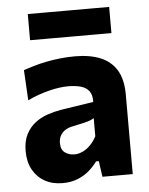

<svg xmlns="http://www.w3.org/2000/svg" viewBox="-52 -749 626 804"><g transform="rotate(-5 261.0 -347.0)"><path d="M179 12Q136 12 104 -6Q72 -24 54 -56.8Q36 -89.5 36 -134.5Q36 -177 51 -205.8Q66 -234.5 89.8 -252.5Q113.5 -270.5 141.8 -280Q170 -289.5 197 -294L336 -315.5Q337 -344.5 325 -360.8Q313 -377 290.2 -383.5Q267.5 -390 236 -390Q219 -390 199 -387.2Q179 -384.5 157.2 -379Q135.5 -373.5 112.2 -365.5Q89 -357.5 65.5 -346L58.5 -473.5Q77 -480 101 -487Q125 -494 153 -499.8Q181 -505.5 212.2 -509Q243.5 -512.5 276.5 -512.5Q339 -512.5 383.2 -494.2Q427.5 -476 451 -437Q474.5 -398 474.5 -335Q474.5 -310.5 474.5 -275Q474.5 -239.5 474.5 -211.5V-164Q474.5 -126 474.5 -85.8Q474.5 -45.5 474.5 0H347L337.5 -66.5H326Q312.5 -47.5 292 -29.2Q271.5 -11 243.2 0.5Q215 12 179 12ZM238.5 -103.5Q256 -103.5 273.5 -111.8Q291 -120 306 -135.2Q321 -150.5 332 -171.5V-248Q326 -243.5 316.8 -239.8Q307.5 -236 289.8 -231.8Q272 -227.5 240.5 -221Q222.5 -217.5 209.5 -209Q196.5 -200.5 189.2 -187.2Q182 -174 182 -156Q182 -127.5 199.2 -115.5Q216.5 -103.5 238.5 -103.5ZM95 -596V-706Q133.5 -706 176.5 -706Q219.5 -706 266 -706Q313 -706 355.5 -706Q398 -706 437 -706V-596Q398 -596 355.5 -596Q313 -596 266 -596Q219.5 -596 176.5 -596Q133.5 -596 95 -596Z"/></g></svg>

Font: Commissioner Thin
Style: Bold
Weight: 700
Version: Version 1.001;gftools[0.9.23]